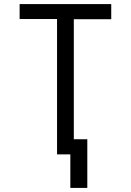

<svg xmlns="http://www.w3.org/2000/svg" viewBox="-20 -755 640 939"><path d="M324 164V0H259V-662H76V-735H524V-661H341V-74H407V164Z"/></svg>

Font: Bmono
Style: Regular
Weight: 400
Monospace: yes
Designer: Belleve Invis
Foundry: Belleve Invis
Version: Version 11.2.2; ttfautohint (v1.8.2)